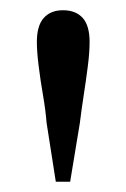

<svg xmlns="http://www.w3.org/2000/svg" viewBox="-20 -830 247 375"><path d="M103 -810Q128 -810 141.5 -795Q155 -780 155 -748Q155 -728 151.5 -700.5Q148 -673 143.5 -644Q139 -615 136 -590L117 -475H89L71 -590Q69 -615 64 -644Q59 -673 55.5 -701Q52 -729 52 -748Q52 -780 65.5 -795Q79 -810 103 -810Z"/></svg>

Font: Noto Serif SC ExtraLight Medium
Style: Regular
Weight: 500
Version: Version 2.002-H1;hotconv 1.1.0;makeotfexe 2.6.0